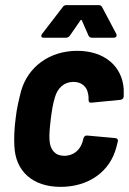

<svg xmlns="http://www.w3.org/2000/svg" viewBox="-20 -720 502 748"><path d="M150 -573H236C242 -573 248 -575 252 -581L293 -640C295 -644 297 -644 299 -640L325 -581C328 -575 333 -573 339 -573H423C432 -573 437 -580 433 -588L378 -692C376 -697 371 -700 365 -700H238C232 -700 227 -697 224 -692L144 -588C138 -580 141 -573 150 -573ZM216 8C326 8 410 -52 434 -149L439 -169C441 -177 436 -181 430 -182L319 -192C313 -193 307 -188 305 -181L302 -169C293 -138 269 -113 230 -113C195 -113 176 -136 173 -172C171 -194 174 -223 178 -258C182 -290 187 -319 194 -341C204 -377 230 -401 266 -401C299 -401 319 -381 323 -355C324 -350 325 -346 325 -341C325 -338 325 -334 325 -331C325 -323 329 -319 336 -320L449 -331C456 -332 461 -336 462 -344C462 -354 462 -364 462 -373C456 -462 387 -522 281 -522C173 -522 89 -460 62 -365C55 -337 45 -298 41 -259C36 -223 34 -182 36 -151C40 -53 107 8 216 8Z"/></svg>

Font: Barlow Semi Condensed
Style: Bold Italic
Weight: 700
Width: 4
Italic angle: -7°
Designer: Jeremy Tribby
Foundry: Tribby Type
Version: Version 1.422;hotconv 1.0.109;makeotfexe 2.5.65596